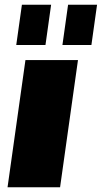

<svg xmlns="http://www.w3.org/2000/svg" viewBox="-20 -795 432 815"><path d="M311 -540 235 0H12L88 -540ZM197 -775 173 -604H49L73 -775ZM392 -775 368 -604H245L269 -775Z"/></svg>

Font: Pathway Extreme Condensed Black
Style: Italic
Weight: 900
Width: 3
Italic angle: -8°
Version: Version 1.001;gftools[0.9.26]